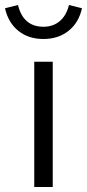

<svg xmlns="http://www.w3.org/2000/svg" viewBox="-74 -748 348 768"><path d="M63 0V-501H137V0ZM100 -592Q40 -592 -0.5 -624.5Q-41 -657 -54 -715L-2 -728Q19 -641 100 -641Q138 -641 164.5 -663Q191 -685 202 -728L254 -715Q241 -657 200 -624.5Q159 -592 100 -592Z"/></svg>

Font: Red Hat Display
Style: Regular
Weight: 300
Designer: Pentagram, MCKL
Foundry: Pentagram, MCKL
Version: Version 1.023